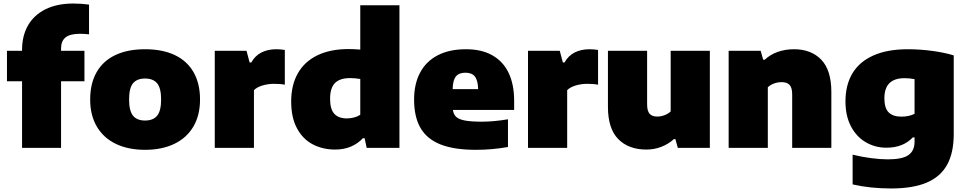

<svg xmlns="http://www.w3.org/2000/svg" viewBox="-20 -838 5478 1088"><path d="M326 -564V-550H458.5V-377.5H326V0H105V-377.5H19.5V-550H105V-555.5Q105 -635.5 139.2 -694.8Q173.5 -754 238.8 -786Q304 -818 395 -818Q439.5 -818 484.5 -812V-643.5Q456 -646.5 433 -646.5Q377 -646.5 351.5 -626Q326 -605.5 326 -564Z M491 -274Q491 -365 527.5 -429Q564 -493 633.8 -526Q703.5 -559 802 -559Q901 -559 970.8 -525.8Q1040.5 -492.5 1077 -428.5Q1113.5 -364.5 1113.5 -274.5Q1113.5 -184.5 1075.5 -120.2Q1037.5 -56 967.2 -22.5Q897 11 802 11Q707 11 637 -22.5Q567 -56 529 -120.2Q491 -184.5 491 -274ZM893 -274Q893 -338.5 870.5 -365.8Q848 -393 802 -393Q756 -393 733.8 -366Q711.5 -339 711.5 -274.5Q711.5 -210 733.8 -182.5Q756 -155 802 -155Q848 -155 870.5 -182.5Q893 -210 893 -274Z M1197 -550H1377L1394.5 -484H1404Q1425 -522 1461.2 -540.5Q1497.5 -559 1546.5 -559Q1569 -559 1594 -555V-358Q1570.5 -363 1532.5 -363Q1498.5 -363 1467 -353.5Q1435.5 -344 1419 -327V0H1197Z M1630 -263Q1630 -356.5 1668.2 -423.2Q1706.5 -490 1779.5 -525Q1852.5 -560 1955.5 -560Q1982.5 -560 2021.5 -557V-808H2243.5V0H2058L2046 -55H2036.5Q2008.5 -24.5 1968.8 -7.5Q1929 9.5 1879.5 9.5Q1809.5 9.5 1753.2 -19.5Q1697 -48.5 1663.5 -109.8Q1630 -171 1630 -263ZM2021.5 -187.5V-390.5Q1990.5 -395.5 1964 -395.5Q1906 -395.5 1878.2 -367.5Q1850.5 -339.5 1850.5 -278.5Q1850.5 -218.5 1874.8 -192.8Q1899 -167 1945 -167Q1966 -167 1986.2 -172.2Q2006.5 -177.5 2021.5 -187.5Z M2893.5 -215H2546.5Q2550 -189.5 2565.2 -175.5Q2580.5 -161.5 2614.8 -155Q2649 -148.5 2711 -148.5Q2777.5 -148.5 2858.5 -162V-5Q2769 11 2677 11Q2554 11 2477 -19.2Q2400 -49.5 2363.2 -112.2Q2326.5 -175 2326.5 -274Q2326.5 -361.5 2360.2 -425.8Q2394 -490 2460 -524.5Q2526 -559 2620.5 -559Q2710 -559 2771 -524Q2832 -489 2862.8 -423.8Q2893.5 -358.5 2893.5 -267ZM2545 -333H2689.5Q2688 -383 2671 -404.5Q2654 -426 2617.5 -426Q2580.5 -426 2563.2 -404.5Q2546 -383 2545 -333Z M2972 -550H3152L3169.5 -484H3179Q3200 -522 3236.2 -540.5Q3272.5 -559 3321.5 -559Q3344 -559 3369 -555V-358Q3345.5 -363 3307.5 -363Q3273.5 -363 3242 -353.5Q3210.5 -344 3194 -327V0H2972Z M3425 -232.5V-550H3647V-247Q3647 -209 3661.2 -193.2Q3675.5 -177.5 3704 -177.5Q3725.5 -177.5 3746.2 -185.5Q3767 -193.5 3780.5 -206.5V-550H4002.5V0H3821L3807 -50H3799Q3767 -21 3727 -5.8Q3687 9.5 3643 9.5Q3542 9.5 3483.5 -49.8Q3425 -109 3425 -232.5Z M4109 -550H4290.5L4304.5 -500H4314Q4344 -528.5 4386.8 -543.8Q4429.5 -559 4479 -559Q4576.5 -559 4633.8 -499.8Q4691 -440.5 4691 -316.5V0H4469V-303Q4469 -341.5 4454.2 -357Q4439.5 -372.5 4409 -372.5Q4386 -372.5 4365.2 -364.5Q4344.5 -356.5 4331 -343.5V0H4109Z M4811.5 207V38.5Q4865 51.5 4917 58.2Q4969 65 5011.5 65Q5093 65 5127.8 40.8Q5162.5 16.5 5162.5 -35V-59.5H5152.5Q5098 -1 5003 -1Q4940 -1 4887 -31.5Q4834 -62 4802.5 -121.2Q4771 -180.5 4771 -263.5Q4771 -356 4810.2 -422Q4849.5 -488 4928.8 -523.5Q5008 -559 5125 -559Q5191 -559 5261.2 -549.8Q5331.5 -540.5 5384.5 -524V-78.5Q5384.5 28.5 5346.5 96.5Q5308.5 164.5 5230.2 197.2Q5152 230 5029.5 230Q4911.5 230 4811.5 207ZM5162.5 -193V-389.5Q5134 -395 5105.5 -395Q4991.5 -395 4991.5 -281Q4991.5 -225 5016 -201Q5040.5 -177 5088 -177Q5130.5 -177 5162.5 -193Z"/></svg>

Font: Encode Sans Semi Expanded Black
Style: Regular
Weight: 900
Width: 6
Designer: Multiple Designers
Foundry: Impallari Type
Version: Version 2.000